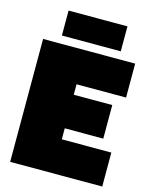

<svg xmlns="http://www.w3.org/2000/svg" viewBox="-125 -930 799 1011"><g transform="rotate(15 274.5 -424.5)"><path d="M30 -670H532V-485H262V-428H472V-245H262V-185H532V0H30ZM121 -849H442V-713H121Z"/></g></svg>

Font: Cairo Black
Style: Regular
Weight: 900
Designer: Mohamed Gaber, Accademia di Belle Arti di Urbino and others
Foundry: Kief Type Foundry, Accademia di Belle Arti di Urbino and others
Version: Version 3.011